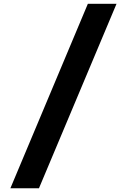

<svg xmlns="http://www.w3.org/2000/svg" viewBox="-20 -880 677 1020"><path d="M35.2 120.1 446.8 -859.9H599.1L187 120.1Z"/></svg>

Font: Hussar Preview
Style: Bold
Weight: 700
Foundry: Cannot Into Space Fonts, PlusOne Fonts
Version: Version 2.29RC2 "Millennial"